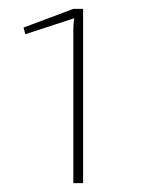

<svg xmlns="http://www.w3.org/2000/svg" viewBox="-20 -767 327 432"><path d="M167 -747V-355H145V-700Q145 -706 145.5 -712.5Q146 -719 147 -726L37 -690L33 -705L145 -747Z"/></svg>

Font: Exo 2 Thin
Style: Regular
Weight: 250
Designer: Natanael Gama
Foundry: Natanael Gama
Version: Version 2.010